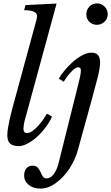

<svg xmlns="http://www.w3.org/2000/svg" viewBox="-20 -850 654 1130"><path d="M183 -691Q188 -709 193 -727.5Q198 -746 198 -755Q198 -790 122 -790L130 -820L313 -829L134 -172Q118 -120 118 -90Q118 -81 123 -74Q128 -67 139 -67Q155 -67 173 -80.5Q191 -94 207.5 -112.5Q224 -131 237 -150.5Q250 -170 256 -181L286 -164Q271 -130 247 -98.5Q223 -67 196 -43Q169 -19 141 -4.5Q113 10 91 10Q56 10 39.5 -5Q23 -20 23 -55Q23 -75 29 -108.5Q35 -142 50 -202ZM550 -704Q525 -704 506.5 -721Q488 -738 488 -765Q488 -792 506 -811Q524 -830 550 -830Q578 -830 596 -811Q614 -792 614 -766Q614 -740 595 -722Q576 -704 550 -704ZM435 -331Q445 -370 450.5 -395Q456 -420 456 -434Q456 -454 441 -454Q430 -454 417 -443.5Q404 -433 391.5 -419Q379 -405 369 -390.5Q359 -376 355 -369L326 -387Q338 -409 360 -435.5Q382 -462 408.5 -485.5Q435 -509 464 -524.5Q493 -540 519 -540Q569 -540 569 -484Q569 -451 555.5 -397Q542 -343 521 -267L438 34Q426 77 403.5 117.5Q381 158 351.5 189.5Q322 221 288 240.5Q254 260 218 260Q176 260 149 238Q122 216 122 184Q122 157 135 141Q148 125 171 125Q192 125 202 136.5Q212 148 218.5 162.5Q225 177 232 188.5Q239 200 253 200Q277 200 295.5 176Q314 152 324 113Z"/></svg>

Font: SVN-Libre Baskerville
Style: Italic
Weight: 400
Italic angle: -14°
Designer: Pablo Impallari, Rodrigo Fuenzalida
Foundry: Pablo Impallari, Rodrigo Fuenzalida
Version: Version 1.000; ttfautohint (v1.8.4)